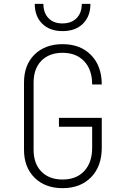

<svg xmlns="http://www.w3.org/2000/svg" viewBox="-20 -970 640 1000"><path d="M306 10Q215 10 160 -44.5Q105 -99 105 -190V-540Q105 -632 160 -686Q215 -740 306 -740Q399 -740 454.5 -683Q510 -626 510 -530H460Q460 -607 418.5 -651Q377 -695 306 -695Q236 -695 195.5 -653.5Q155 -612 155 -540V-190Q155 -118 195.5 -76.5Q236 -35 306 -35Q378 -35 419 -79.5Q460 -124 460 -200V-310H287V-356H510V-200Q510 -104 454.5 -47Q399 10 306 10ZM306 -808Q239 -808 200 -846.5Q161 -885 161 -950H206Q206 -903 232.5 -875.5Q259 -848 305 -848Q352 -848 379 -875.5Q406 -903 406 -950H451Q451 -885 412 -846.5Q373 -808 306 -808Z"/></svg>

Font: NKDuy Mono Thin
Style: Regular
Weight: 100
Monospace: yes
Designer: NKDuy
Foundry: NKDuy
Version: Version 2.251; ttfautohint (v1.8.4.7-5d5b)